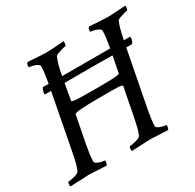

<svg xmlns="http://www.w3.org/2000/svg" viewBox="-151 -800 975 959"><g transform="rotate(-30 337.0 -320.0)"><path d="M-5.9 2.9Q-7.8 1 -7.8 -4.9Q-7.8 -23.4 -1 -23.4Q6.8 -23.4 21 -26.4Q35.2 -29.3 47.4 -34.2Q59.6 -39.1 61.5 -44.9Q69.3 -61.5 75.2 -85Q81.1 -108.4 86.9 -138.7L148.4 -459Q127.9 -459 114.3 -459Q109.4 -459 112.3 -471.7Q115.2 -486.3 122.1 -496.1Q132.8 -496.1 155.3 -495.1L156.2 -500Q161.1 -527.3 164.1 -549.3Q167 -571.3 167 -589.8Q167 -597.7 156.7 -603.5Q146.5 -609.4 133.8 -612.8Q121.1 -616.2 112.3 -616.2Q110.4 -616.2 110.4 -621.1Q110.4 -634.8 118.2 -642.6Q126 -642.6 145 -641.1Q164.1 -639.6 186 -638.2Q208 -636.7 223.6 -636.7Q248 -636.7 284.2 -639.6Q321.3 -642.6 327.1 -642.6V-639.6Q327.1 -616.2 320.3 -616.2Q315.4 -616.2 301.3 -612.3Q287.1 -608.4 274.4 -603.5Q261.7 -598.6 259.8 -593.8Q252 -575.2 245.6 -552.7Q239.3 -530.3 234.4 -502.9L233.4 -495.1Q267.6 -495.1 303.7 -495.1Q339.8 -495.1 371.1 -495.1Q399.4 -495.1 437.5 -495.1Q475.6 -495.1 509.8 -495.1L510.7 -500Q515.6 -527.3 518.6 -549.3Q521.5 -571.3 521.5 -589.8Q521.5 -597.7 511.2 -603.5Q501 -609.4 488.3 -612.8Q475.6 -616.2 466.8 -616.2Q464.8 -616.2 464.8 -621.1Q464.8 -634.8 472.7 -642.6Q480.5 -642.6 499.5 -641.1Q518.6 -639.6 540.5 -638.2Q562.5 -636.7 578.1 -636.7Q601.6 -636.7 639.6 -639.6L682.6 -642.6V-639.6Q682.6 -616.2 675.8 -616.2Q670.9 -616.2 657.2 -612.3Q643.6 -608.4 630.9 -603.5Q618.2 -598.6 616.2 -593.8Q609.4 -578.1 603 -555.2Q596.7 -532.2 590.8 -502.9L589.8 -496.1H623Q628.9 -496.1 626 -483.4Q624 -469.7 615.2 -459H582L519.5 -135.7Q514.6 -108.4 511.7 -86.4Q508.8 -64.5 508.8 -47.9Q508.8 -40 522 -33.7Q535.2 -27.3 548.8 -25.4L561.5 -23.4Q563.5 -23.4 563.5 -19.5Q563.5 -8.8 557.6 2.9Q512.7 1 486.8 -0.5Q460.9 -2 456.1 -2L348.6 2.9Q346.7 1 346.7 -4.9Q346.7 -23.4 353.5 -23.4Q361.3 -23.4 375.5 -26.4Q389.6 -29.3 401.9 -34.2Q414.1 -39.1 416 -44.9Q423.8 -61.5 429.7 -85Q435.5 -108.4 441.4 -138.7L472.7 -299.8V-300.8Q472.7 -305.7 450.2 -307.6Q438.5 -308.6 410.6 -308.6Q382.8 -308.6 338.9 -308.6Q199.2 -308.6 196.3 -296.9L165 -135.7Q160.2 -108.4 157.2 -86.4Q154.3 -64.5 154.3 -47.9Q154.3 -40 167.5 -33.7Q180.7 -27.3 193.4 -25.4L207 -23.4Q209 -23.4 209 -19.5Q209 -8.8 203.1 2.9Q158.2 1 132.8 -0.5Q107.4 -2 101.6 -2ZM236.3 -358.4Q249 -357.4 278.8 -356.9Q308.6 -356.4 356.4 -356.4Q482.4 -356.4 484.4 -364.3L502.9 -459Q468.8 -460 430.2 -460Q391.6 -460 364.3 -460Q337.9 -460 300.8 -460Q263.7 -460 226.6 -460L210 -365.2V-364.3Q210 -360.4 236.3 -358.4Z"/></g></svg>

Font: Crimson Text
Style: Italic
Weight: 400
Italic angle: -11°
Designer: Sebastian Kosch
Foundry: Sebastian Kosch
Version: Version 1.100; ttfautohint (v1.8.4)